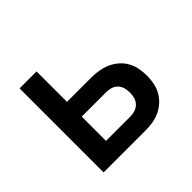

<svg xmlns="http://www.w3.org/2000/svg" viewBox="-128 -693 856 856"><g transform="rotate(-45 300.0 -265.0)"><path d="M83 0V-530H190V-338H345Q368 -338 391.5 -334Q415 -330 436 -320.5Q457 -311 475 -295.5Q493 -280 504.5 -259.5Q516 -239 520.5 -215.5Q525 -192 525 -169Q525 -145 520.5 -122Q516 -99 504.5 -78.5Q493 -58 475 -42Q457 -26 436 -16.5Q415 -7 391.5 -3.5Q368 0 345 0ZM190 -92H345Q360 -92 374.5 -97Q389 -102 399.5 -113Q410 -124 414 -139Q418 -154 418 -169Q418 -184 414 -199Q410 -214 399.5 -225Q389 -236 374.5 -240.5Q360 -245 345 -245H190Z"/></g></svg>

Font: Iosevka Curly SmBdEx
Style: Regular
Weight: 600
Width: 7
Monospace: yes
Designer: Belleve Invis
Foundry: Belleve Invis
Version: Version 11.1.0; ttfautohint (v1.8.3)